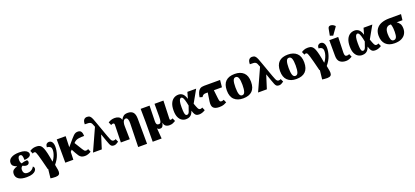

<svg xmlns="http://www.w3.org/2000/svg" viewBox="69 -2379 8964 4150"><g transform="rotate(-20 4551.5 -303.5)"><path d="M286 10Q165 10 103 -32Q41 -74 41 -149Q41 -209 76.5 -238.5Q112 -268 164 -280V-285Q120 -298 89 -325Q58 -352 58 -400Q58 -470 124.5 -510Q191 -550 311 -550Q387 -550 432 -533.5Q477 -517 496.5 -492.5Q516 -468 516 -444Q516 -425 503 -406.5Q490 -388 457.5 -374.5Q425 -361 364 -356Q364 -416 353 -450.5Q342 -485 310 -485Q282 -485 267.5 -461Q253 -437 253 -399Q253 -365 262 -342Q271 -319 283 -307Q314 -320 348.5 -326.5Q383 -333 413 -333Q421 -326 426.5 -315.5Q432 -305 432 -288Q432 -263 414 -246Q396 -229 368 -229Q342 -229 321 -237Q300 -245 280 -255Q264 -246 250.5 -225.5Q237 -205 237 -173Q237 -127 260.5 -99.5Q284 -72 337 -72Q377 -72 407 -86.5Q437 -101 456.5 -122Q476 -143 484 -161Q496 -155 504.5 -141Q513 -127 513 -110Q513 -82 490.5 -54.5Q468 -27 418 -8.5Q368 10 286 10Z M770 0Q738 -130 716 -213Q694 -296 680 -342.5Q666 -389 656 -410Q646 -431 636.5 -436Q627 -441 615 -441Q605 -441 596 -436Q587 -431 580 -426L549 -497Q568 -512 606 -527.5Q644 -543 692 -543Q728 -543 755.5 -536.5Q783 -530 805.5 -507.5Q828 -485 847 -439Q866 -393 884 -314.5Q902 -236 921 -116Q941 -137 962 -175Q983 -213 998 -259.5Q1013 -306 1013 -350Q1013 -403 986.5 -424.5Q960 -446 911 -450Q914 -503 937.5 -523.5Q961 -544 989 -544Q1038 -544 1064 -505.5Q1090 -467 1090 -398Q1090 -312 1059 -219Q1028 -126 949 -31Q963 38 971 88.5Q979 139 968.5 170Q958 201 920.5 212Q883 223 807 215L756 209L779 0Z M1173 0 1171 -536H1376L1368 -284L1419 -345Q1467 -401 1499 -438.5Q1531 -476 1555 -498Q1579 -520 1601.5 -529.5Q1624 -539 1653 -539Q1711 -539 1732 -501Q1753 -463 1753 -404Q1681 -404 1637 -398.5Q1593 -393 1563.5 -377.5Q1534 -362 1505 -331L1616 -151Q1632 -126 1646 -109Q1660 -92 1688 -92Q1696 -92 1708.5 -94.5Q1721 -97 1737 -107L1768 -36Q1743 -20 1705 -5Q1667 10 1623 10Q1576 10 1545.5 -6Q1515 -22 1493 -53Q1471 -84 1447 -128L1399 -217L1364 -179L1358 0Z M1810 0 2041 -510 2036 -524Q2021 -566 2009 -588.5Q1997 -611 1979 -621Q1961 -631 1931.5 -633Q1902 -635 1852 -635Q1852 -706 1878 -738Q1904 -770 1950 -770Q1994 -770 2018.5 -747.5Q2043 -725 2062 -678Q2081 -631 2106 -559L2223 -232Q2243 -178 2256.5 -147.5Q2270 -117 2285 -104.5Q2300 -92 2322 -92Q2339 -92 2349 -96Q2359 -100 2369 -107L2400 -36Q2369 -14 2344 -2Q2319 10 2293 10Q2256 10 2236 -5Q2216 -20 2201.5 -55.5Q2187 -91 2166 -150L2112 -304H2108L2012 0Z M2769 221 2782 -317Q2784 -381 2769 -416Q2754 -451 2722 -451Q2697 -451 2680.5 -430Q2664 -409 2656.5 -375Q2649 -341 2650 -301L2656 0H2451L2461 -406Q2461 -420 2454 -430.5Q2447 -441 2431 -441Q2419 -441 2410 -438.5Q2401 -436 2383 -426L2352 -497Q2390 -521 2426 -532Q2462 -543 2506 -543Q2555 -543 2594 -523Q2633 -503 2647 -453H2652Q2675 -498 2708.5 -524.5Q2742 -551 2808 -551Q2888 -551 2928.5 -506Q2969 -461 2970 -360L2973 221Z M3103 221 3105 -225 3101 -536H3306L3298 -180Q3297 -134 3310.5 -112Q3324 -90 3358 -90Q3398 -90 3409 -131.5Q3420 -173 3420 -240V-536H3625L3611 -125Q3610 -105 3617.5 -98.5Q3625 -92 3635 -92Q3645 -92 3654.5 -96Q3664 -100 3679 -107L3710 -36Q3682 -18 3648.5 -4Q3615 10 3568 10Q3543 10 3515.5 2Q3488 -6 3467.5 -28Q3447 -50 3441 -92H3439Q3432 -50 3413.5 -20Q3395 10 3354 10Q3330 10 3316.5 3Q3303 -4 3292 -19H3290L3308 221Z M3949 10Q3898 10 3854.5 -17Q3811 -44 3784 -102.5Q3757 -161 3757 -257Q3757 -355 3785 -419Q3813 -483 3861.5 -514.5Q3910 -546 3971 -546Q4027 -546 4067.5 -511.5Q4108 -477 4133 -394H4136L4176 -536H4378L4216 -249Q4244 -168 4263 -130Q4282 -92 4313 -92Q4327 -92 4336.5 -95.5Q4346 -99 4362 -107L4393 -36Q4359 -14 4323.5 -2Q4288 10 4254 10Q4223 10 4200 2.5Q4177 -5 4157.5 -32.5Q4138 -60 4120 -121H4118Q4106 -85 4086 -55Q4066 -25 4033.5 -7.5Q4001 10 3949 10ZM3999 -71Q4035 -71 4055 -120Q4075 -169 4100 -249Q4084 -331 4069.5 -377.5Q4055 -424 4040.5 -443.5Q4026 -463 4007 -463Q3993 -463 3978 -448.5Q3963 -434 3953.5 -391.5Q3944 -349 3944 -264Q3944 -181 3950.5 -139.5Q3957 -98 3969.5 -84.5Q3982 -71 3999 -71Z M4444 -318 4383 -336Q4394 -405 4413 -445.5Q4432 -486 4456 -505.5Q4480 -525 4507 -530.5Q4534 -536 4561 -536H4928L4912 -373H4726L4748 -180Q4753 -133 4762.5 -112.5Q4772 -92 4801 -92Q4818 -92 4830 -96Q4842 -100 4855 -107L4886 -36Q4864 -23 4823 -6.5Q4782 10 4715 10Q4622 10 4581 -31.5Q4540 -73 4555 -175L4585 -373H4538Q4509 -373 4488 -363Q4467 -353 4444 -318Z M5264 10Q5135 10 5061 -60Q4987 -130 4987 -271Q4987 -412 5058 -481.5Q5129 -551 5267 -551Q5396 -551 5470 -481.5Q5544 -412 5544 -271Q5544 -130 5473 -60Q5402 10 5264 10ZM5266 -61Q5311 -61 5329 -114.5Q5347 -168 5347 -271Q5347 -375 5328.5 -427Q5310 -479 5265 -479Q5220 -479 5202.5 -427Q5185 -375 5185 -271Q5185 -168 5203 -114.5Q5221 -61 5266 -61Z M5607 0 5838 -510 5833 -524Q5818 -566 5806 -588.5Q5794 -611 5776 -621Q5758 -631 5728.5 -633Q5699 -635 5649 -635Q5649 -706 5675 -738Q5701 -770 5747 -770Q5791 -770 5815.5 -747.5Q5840 -725 5859 -678Q5878 -631 5903 -559L6020 -232Q6040 -178 6053.5 -147.5Q6067 -117 6082 -104.5Q6097 -92 6119 -92Q6136 -92 6146 -96Q6156 -100 6166 -107L6197 -36Q6166 -14 6141 -2Q6116 10 6090 10Q6053 10 6033 -5Q6013 -20 5998.5 -55.5Q5984 -91 5963 -150L5909 -304H5905L5809 0Z M6488 10Q6359 10 6285 -60Q6211 -130 6211 -271Q6211 -412 6282 -481.5Q6353 -551 6491 -551Q6620 -551 6694 -481.5Q6768 -412 6768 -271Q6768 -130 6697 -60Q6626 10 6488 10ZM6490 -61Q6535 -61 6553 -114.5Q6571 -168 6571 -271Q6571 -375 6552.5 -427Q6534 -479 6489 -479Q6444 -479 6426.5 -427Q6409 -375 6409 -271Q6409 -168 6427 -114.5Q6445 -61 6490 -61Z M7019 0Q6987 -130 6965 -213Q6943 -296 6929 -342.5Q6915 -389 6905 -410Q6895 -431 6885.5 -436Q6876 -441 6864 -441Q6854 -441 6845 -436Q6836 -431 6829 -426L6798 -497Q6817 -512 6855 -527.5Q6893 -543 6941 -543Q6977 -543 7004.5 -536.5Q7032 -530 7054.5 -507.5Q7077 -485 7096 -439Q7115 -393 7133 -314.5Q7151 -236 7170 -116Q7190 -137 7211 -175Q7232 -213 7247 -259.5Q7262 -306 7262 -350Q7262 -403 7235.5 -424.5Q7209 -446 7160 -450Q7163 -503 7186.5 -523.5Q7210 -544 7238 -544Q7287 -544 7313 -505.5Q7339 -467 7339 -398Q7339 -312 7308 -219Q7277 -126 7198 -31Q7212 38 7220 88.5Q7228 139 7217.5 170Q7207 201 7169.5 212Q7132 223 7056 215L7005 209L7028 0Z M7631 10Q7546 10 7493.5 -32Q7441 -74 7441 -175L7440 -536H7645L7634 -180Q7633 -133 7645.5 -112.5Q7658 -92 7687 -92Q7704 -92 7716 -96Q7728 -100 7741 -107L7772 -36Q7750 -23 7712.5 -6.5Q7675 10 7631 10ZM7554 -600 7484 -623 7512 -772Q7520 -814 7548 -824Q7576 -834 7611 -821Q7646 -808 7673 -779V-767Z M8001 10Q7950 10 7906.5 -17Q7863 -44 7836 -102.5Q7809 -161 7809 -257Q7809 -355 7837 -419Q7865 -483 7913.5 -514.5Q7962 -546 8023 -546Q8079 -546 8119.5 -511.5Q8160 -477 8185 -394H8188L8228 -536H8430L8268 -249Q8296 -168 8315 -130Q8334 -92 8365 -92Q8379 -92 8388.5 -95.5Q8398 -99 8414 -107L8445 -36Q8411 -14 8375.5 -2Q8340 10 8306 10Q8275 10 8252 2.5Q8229 -5 8209.5 -32.5Q8190 -60 8172 -121H8170Q8158 -85 8138 -55Q8118 -25 8085.5 -7.5Q8053 10 8001 10ZM8051 -71Q8087 -71 8107 -120Q8127 -169 8152 -249Q8136 -331 8121.5 -377.5Q8107 -424 8092.5 -443.5Q8078 -463 8059 -463Q8045 -463 8030 -448.5Q8015 -434 8005.5 -391.5Q7996 -349 7996 -264Q7996 -181 8002.5 -139.5Q8009 -98 8021.5 -84.5Q8034 -71 8051 -71Z M8749 10Q8617 10 8545.5 -61.5Q8474 -133 8474 -262Q8474 -355 8517 -416Q8560 -477 8637.5 -506.5Q8715 -536 8818 -536H9090L9074 -401H8940Q8978 -379 9005 -339Q9032 -299 9032 -223Q9032 -161 9002.5 -108Q8973 -55 8910.5 -22.5Q8848 10 8749 10ZM8749 -59Q8793 -59 8812.5 -98Q8832 -137 8832 -225Q8832 -278 8828.5 -310.5Q8825 -343 8819.5 -364Q8814 -385 8808 -401H8787Q8735 -401 8703.5 -362Q8672 -323 8672 -232Q8672 -152 8689.5 -105.5Q8707 -59 8749 -59Z"/></g></svg>

Font: Noto Serif Black
Style: Regular
Weight: 900
Designer: Monotype Design Team
Foundry: Monotype Imaging Inc.
Version: Version 2.014; ttfautohint (v1.8.4.7-5d5b)